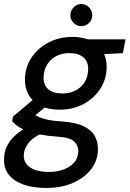

<svg xmlns="http://www.w3.org/2000/svg" viewBox="-49 -695 639 947"><path d="M179 232Q115 232 67.5 215.5Q20 199 -5.5 167Q-31 135 -29 89Q-29 52 -12 20.5Q5 -11 37.5 -37Q70 -63 117 -84L164 -40Q116 -20 92.5 9Q69 38 68 71Q68 97 82.5 115.5Q97 134 125.5 143.5Q154 153 192 153Q254 153 295 125.5Q336 98 337 52Q338 24 317.5 3.5Q297 -17 235 -21Q188 -24 152 -31Q116 -38 89 -47.5Q62 -57 43 -69.5Q24 -82 11 -97L15 -120L128 -215L201 -188L78 -89L106 -139Q119 -130 131.5 -123.5Q144 -117 160 -111.5Q176 -106 199 -102Q222 -98 257 -96Q325 -91 364 -72Q403 -53 419 -23Q435 7 434 43Q433 97 400.5 139.5Q368 182 311 207Q254 232 179 232ZM245 -154Q188 -154 149.5 -174Q111 -194 92 -228Q73 -262 74 -305Q75 -364 106.5 -411Q138 -458 190.5 -485.5Q243 -513 308 -513Q364 -513 402.5 -492.5Q441 -472 459.5 -438.5Q478 -405 477 -361Q476 -303 445 -256Q414 -209 362 -181.5Q310 -154 245 -154ZM259 -234Q314 -234 349 -266.5Q384 -299 386 -352Q387 -391 362.5 -412Q338 -433 294 -433Q239 -433 203.5 -400.5Q168 -368 166 -315Q165 -275 189.5 -254.5Q214 -234 259 -234ZM374 -423 363 -501H570L557 -433ZM352 -566Q330 -566 314 -582Q298 -598 298 -620Q298 -642 314 -658.5Q330 -675 352 -675Q375 -675 390.5 -658.5Q406 -642 406 -620Q406 -598 390.5 -582Q375 -566 352 -566Z"/></svg>

Font: DM Sans 18pt Medium
Style: Italic
Weight: 500
Italic angle: -10°
Designer: Colophon Foundry, Jonny Pinhorn
Foundry: Colophon Foundry
Version: Version 4.004;gftools[0.9.30]